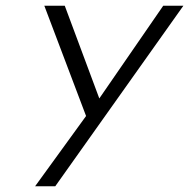

<svg xmlns="http://www.w3.org/2000/svg" viewBox="-20 -462 657 667"><path d="M134 -442 279 -59 102 185H172L617 -442H547L325 -120L205 -442Z"/></svg>

Font: Charger Static
Style: Obl
Weight: 1000
Designer: Jasper
Foundry: KineticPlasma Fonts/Cannot Into Space Fonts
Version: Version 1.1